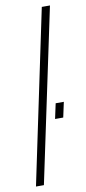

<svg xmlns="http://www.w3.org/2000/svg" viewBox="-86 -777 363 811"><g transform="rotate(-10 95.5 -371.5)"><path d="M0 0 156 -743H191L34 0ZM129 -267 143 -332H178L164 -267Z"/></g></svg>

Font: Saira Ultra Condensed Thin
Style: Italic
Weight: 100
Width: 1
Italic angle: -12°
Designer: Hector Gatti with collaboration of the Omnibus-Type team
Foundry: Omnibus-Type
Version: Version 1.001; ttfautohint (v1.8)